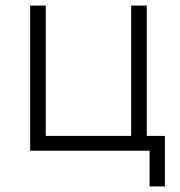

<svg xmlns="http://www.w3.org/2000/svg" viewBox="-20 -540 644 688"><path d="M516 128H571V-53H506V-520H450V-53H144V-520H88V0H516Z"/></svg>

Font: Fixel Text Light
Style: Regular
Weight: 300
Width: 4
Designer: AlfaBravo + MacPaw
Foundry: Kyrylo Tkachov, Marchela Mozhyna, Serhii Makarenko, Maria Weinstein, Zakhar Kryvoshyya
Version: Version 1.211